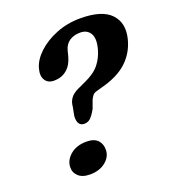

<svg xmlns="http://www.w3.org/2000/svg" viewBox="-135 -833 854 947"><g transform="rotate(-20 292.5 -360.0)"><path d="M210 -334Q211.5 -358 225 -376.8Q238.5 -395.5 268.5 -409L307.5 -427Q360 -450.5 385.8 -482.5Q411.5 -514.5 423 -556.5Q437.5 -610.5 421 -637.5Q404.5 -664.5 369 -664.5Q335.5 -664.5 312.2 -649Q289 -633.5 281 -602.5L273 -571.5Q261.5 -530 234.2 -507.8Q207 -485.5 168.5 -485.5Q136 -485.5 121.8 -508.2Q107.5 -531 117.5 -567.5Q128.5 -609 168 -646.2Q207.5 -683.5 266.2 -707Q325 -730.5 393 -730.5Q507 -730.5 553 -681.5Q599 -632.5 578.5 -552.5Q561.5 -486.5 512.8 -441.2Q464 -396 376 -373.5L349.5 -366Q333 -362 326 -353Q319 -344 313.5 -332L298 -289.5Q281.5 -260 268 -247.2Q254.5 -234.5 235.5 -234.5Q198 -234.5 201 -287.5ZM176.5 10Q136 10 115 -10.2Q94 -30.5 96 -60Q98 -95 130 -121.8Q162 -148.5 214 -148.5Q255 -148.5 273.8 -127.2Q292.5 -106 290.5 -74Q288.5 -39.5 257 -14.8Q225.5 10 176.5 10Z"/></g></svg>

Font: Fraunces 9pt SuperSoft SemiBold
Style: Italic
Weight: 600
Italic angle: -16°
Version: Version 1.000;[0bf87f6ff]